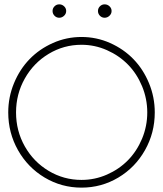

<svg xmlns="http://www.w3.org/2000/svg" viewBox="-20 -859 754 888"><path d="M695.8 -338.9Q695.8 -244.6 650.6 -164.6Q605.5 -84.5 527.3 -37.8Q449.2 8.8 356.9 8.8Q264.6 8.8 186.5 -37.8Q108.4 -84.5 63.2 -164.6Q18.1 -244.6 18.1 -338.9Q18.1 -409.7 44.7 -474.1Q71.3 -538.6 116.7 -585.4Q162.1 -632.3 224.9 -660.2Q287.6 -688 356.9 -688Q426.3 -688 489 -660.2Q551.8 -632.3 597.2 -585.4Q642.6 -538.6 669.2 -474.1Q695.8 -409.7 695.8 -338.9ZM356.9 -26.9Q418.5 -26.9 474.6 -51.5Q530.8 -76.2 571.8 -117.9Q612.8 -159.7 637 -217.5Q661.1 -275.4 661.1 -338.9Q661.1 -402.3 637 -460.4Q612.8 -518.6 571.8 -560.3Q530.8 -602.1 474.6 -627Q418.5 -651.9 356.9 -651.9Q274.9 -651.9 205.1 -609.9Q135.3 -567.9 94.7 -495.8Q54.2 -423.8 54.2 -338.9Q54.2 -253.9 94.7 -182.1Q135.3 -110.4 205.1 -68.6Q274.9 -26.9 356.9 -26.9ZM463.9 -838.9Q477.1 -838.9 486.6 -829.8Q496.1 -820.8 496.1 -808.1Q496.1 -795.4 486.3 -786.1Q476.6 -776.9 463.9 -776.9Q451.2 -776.9 442.1 -786.1Q433.1 -795.4 433.1 -808.1Q433.1 -820.8 442.1 -829.8Q451.2 -838.9 463.9 -838.9ZM253.9 -838.9Q267.1 -838.9 276.6 -829.8Q286.1 -820.8 286.1 -808.1Q286.1 -795.4 276.4 -786.1Q266.6 -776.9 253.9 -776.9Q241.2 -776.9 232.2 -786.1Q223.1 -795.4 223.1 -808.1Q223.1 -820.8 232.2 -829.8Q241.2 -838.9 253.9 -838.9Z"/></svg>

Font: RawengulkSans
Style: Regular
Weight: 500
Designer: gluk (gluksza@wp.pl)
Foundry: gluk (gluksza@wp.pl)
Version: Version 0.94